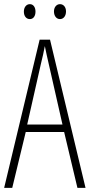

<svg xmlns="http://www.w3.org/2000/svg" viewBox="-20 -905 432 925"><path d="M95 -849C95 -828 106 -813 124 -813C140 -813 151 -827 151 -849C151 -871 140 -885 124 -885C106 -885 95 -869 95 -849ZM240 -850C240 -828 252 -813 269 -813C286 -813 298 -828 298 -850C298 -872 285 -885 269 -885C252 -885 240 -870 240 -850ZM353 0H392L221 -714H171L0 0H39L104 -269H289ZM215 -596 281 -305H111L177 -597C185 -631 191 -654 196 -683C202 -654 207 -630 215 -596Z"/></svg>

Font: Noto Sans Kannada ExtraCondensed ExtraLight
Style: Regular
Weight: 200
Width: 2
Designer: Jelle Bosma - Monotype Design Team
Foundry: Monotype Imaging Inc.
Version: Version 2.005